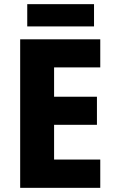

<svg xmlns="http://www.w3.org/2000/svg" viewBox="-20 -996 552 923"><path d="M432 -976H111V-869H432ZM462 -93V-229H240V-396H446V-531H240V-672H462V-807H77V-93Z"/></svg>

Font: Noto Sans Kannada UI SemiCondensed ExtraBold
Style: Regular
Weight: 800
Width: 4
Designer: Jelle Bosma - Monotype Design Team
Foundry: Monotype Imaging Inc.
Version: Version 2.005